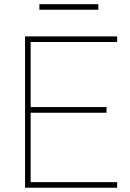

<svg xmlns="http://www.w3.org/2000/svg" viewBox="-20 -882 609 902"><path d="M480.5 -378.9C480.5 -378.9 124 -378.9 124 -378.9C124 -378.9 124 -684.6 124 -684.6C124 -684.6 530.3 -684.6 530.3 -684.6C530.3 -684.6 530.3 -710.9 530.3 -710.9C530.3 -710.9 97.7 -710.9 97.7 -710.9C97.7 -710.9 97.7 0 97.7 0C97.7 0 530.3 0 530.3 0C530.3 0 530.3 -26.4 530.3 -26.4C530.3 -26.4 124 -26.4 124 -26.4C124 -26.4 124 -352.5 124 -352.5C124 -352.5 480.5 -352.5 480.5 -352.5C480.5 -352.5 480.5 -378.9 480.5 -378.9ZM441.9 -862.3C441.9 -862.3 165 -862.3 165 -862.3C165 -862.3 165 -836.4 165 -836.4C165 -836.4 441.9 -836.4 441.9 -836.4C441.9 -836.4 441.9 -862.3 441.9 -862.3Z"/></svg>

Font: WOX
Style: Regular
Weight: 500
Designer: Google
Foundry: ""
Version: ""